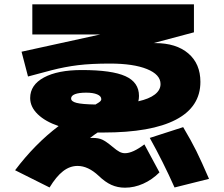

<svg xmlns="http://www.w3.org/2000/svg" viewBox="-20 -805 1040 891"><path d="M438 11Q389 -35 340 -35Q304 -35 272.5 -10.5Q241 14 210 65L50 -15Q142 -137 252 -220Q190 -241 155 -275Q120 -309 120 -350Q120 -411 184 -445.5Q248 -480 360 -480Q499 -480 562 -451.5Q625 -423 625 -360Q625 -347 622 -335Q672 -346 698.5 -366.5Q725 -387 725 -415Q725 -459 662 -484.5Q599 -510 490 -510Q403 -510 342 -502.5Q281 -495 219 -479L110 -450L80 -565L445 -645H130V-785H880V-655L692 -605H700Q798 -605 854 -557Q910 -509 910 -425Q910 -309 796 -249.5Q682 -190 460 -190H433Q426 -186 398 -165H410Q437 -165 454.5 -157Q472 -149 502 -124Q522 -107 534.5 -100.5Q547 -94 560 -94Q596 -94 650 -135L720 -5Q686 29 644.5 47.5Q603 66 560 66Q526 66 497 53Q468 40 438 11ZM423 -320Q439 -329 444.5 -334Q450 -339 450 -345Q450 -359 431 -367Q412 -375 380 -375Q346 -375 328 -368Q310 -361 310 -348Q310 -334 335.5 -327.5Q361 -321 423 -320ZM830 -215Q868 -151 891 -104.5Q914 -58 950 25L790 65Q737 -54 675 -165Z"/></svg>

Font: Enso Black
Style: Regular
Weight: 900
Designer: Coji Morishita
Foundry: UNDERFOREST DESIGN
Version: Version 1.000